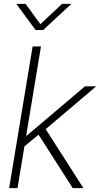

<svg xmlns="http://www.w3.org/2000/svg" viewBox="-20 -966 514 986"><path d="M98.6 -209 108.9 -269H117.2L416 -522.5H473.6L202.1 -292L197.3 -290ZM26.9 0 147.5 -727.5H190.4L69.8 0ZM353.5 0 170.9 -285.6 207 -314.9 408.2 0ZM111.3 -946.3 187.5 -841.8 298.8 -946.3H345.7V-945.3L201.7 -812H162.6L64.5 -945.3V-946.3Z"/></svg>

Font: Inter 28pt ExtraLight
Style: Italic
Weight: 250
Italic angle: -9.3988°
Designer: Rasmus Andersson
Foundry: rsms
Version: Version 4.001;git-66647c0bb